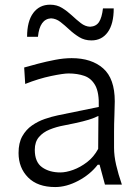

<svg xmlns="http://www.w3.org/2000/svg" viewBox="-20 -772 581 803"><path d="M210.9 10.3Q137.2 10.3 97.4 -30Q57.6 -70.3 57.6 -132.3Q57.6 -174.3 73.2 -202.1Q88.9 -230 113.8 -247.3Q138.7 -264.6 167.2 -274.4Q195.8 -284.2 221.7 -289.6L393.1 -324.7Q395 -384.3 378.7 -414.3Q362.3 -444.3 333 -454.6Q303.7 -464.8 266.6 -464.8Q245.1 -464.8 193.6 -454.1Q142.1 -443.4 85.4 -420.9L81.1 -489.7Q105 -496.6 139.2 -505.6Q173.3 -514.6 210.2 -521.7Q247.1 -528.8 279.8 -528.8Q362.8 -528.8 411.4 -486.1Q460 -443.4 460 -348.1Q460 -325.2 458.5 -289.6Q457 -253.9 457 -220.2V-153.8Q457 -120.1 465.8 -82Q474.6 -43.9 489.7 0H418.9L396.5 -83H388.7Q356.9 -42 307.4 -15.9Q257.8 10.3 210.9 10.3ZM232.4 -50.8Q255.9 -50.8 285.9 -61.5Q315.9 -72.3 344.2 -94Q372.6 -115.7 390.6 -149.4L391.6 -287.1Q382.8 -282.7 368.4 -277.1Q354 -271.5 326.2 -264.4Q298.3 -257.3 248.5 -247.6Q215.8 -241.7 187.7 -230.2Q159.7 -218.8 142.6 -198.5Q125.5 -178.2 125.5 -145.5Q125.5 -94.2 156 -72.5Q186.5 -50.8 232.4 -50.8ZM362.3 -603Q333.5 -603 311.3 -616.7Q289.1 -630.4 270 -648.2Q251 -666 232.7 -680.2Q214.4 -694.3 193.4 -695.3Q146 -692.4 138.7 -618.2H93.3Q93.3 -683.1 119.1 -717.8Q145 -752.4 189.5 -752.4Q217.8 -752.4 239.7 -738.8Q261.7 -725.1 280.8 -707.3Q299.8 -689.5 318.1 -675.3Q336.4 -661.1 356.9 -660.2Q382.3 -661.6 394.3 -680.2Q406.2 -698.7 410.6 -736.8H455.6Q455.6 -671.9 430.7 -637.5Q405.8 -603 362.3 -603Z"/></svg>

Font: Pinar-DS3-FD Regular
Style: Regular
Weight: 400
Designer: Amin Abedi
Version: Version 3.000